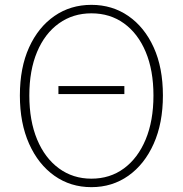

<svg xmlns="http://www.w3.org/2000/svg" viewBox="-20 -759 754 792"><path d="M221 -371V-404H493V-371ZM357 13Q271 13 204.5 -34Q138 -81 100 -166Q62 -251 62 -365Q62 -480 100 -563.5Q138 -647 204.5 -693Q271 -739 357 -739Q443 -739 509.5 -693Q576 -647 614 -563.5Q652 -480 652 -365Q652 -251 614 -166Q576 -81 509.5 -34Q443 13 357 13ZM357 -22Q434 -22 491.5 -64.5Q549 -107 581 -184Q613 -261 613 -365Q613 -469 581 -545Q549 -621 491.5 -662.5Q434 -704 357 -704Q281 -704 223 -662.5Q165 -621 133 -545Q101 -469 101 -365Q101 -261 133 -184Q165 -107 223 -64.5Q281 -22 357 -22Z"/></svg>

Font: Shanggu Sans SC VF
Style: Regular
Weight: 250
Designer: GuiWonder
Version: Version 1.021